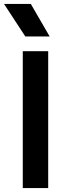

<svg xmlns="http://www.w3.org/2000/svg" viewBox="-28 -962 354 982"><path d="M88.5 0V-700H218.5V0ZM101.5 -775.5 -7.5 -942H129.5L226 -775.5Z"/></svg>

Font: Geologica Cursive Medium
Style: Regular
Weight: 500
Designer: Sindre Bremnes, Frode Helland
Foundry: Monokrom Skriftforlag AS
Version: Version 1.010;gftools[0.9.28]